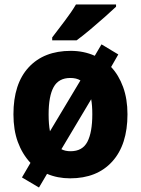

<svg xmlns="http://www.w3.org/2000/svg" viewBox="-20 -786 629 857"><path d="M549 -276Q549 -140 481 -65Q413 10 293 10Q237 10 190 -10L154 51L78 6L116 -59Q79 -99 59.5 -152.5Q40 -206 40 -276Q40 -412 108 -485.5Q176 -559 296 -559Q354 -559 403 -537L433 -588L508 -543L476 -487Q510 -451 529.5 -397.5Q549 -344 549 -276ZM197 -275Q197 -253 198.5 -234.5Q200 -216 203 -200L339 -427Q321 -438 294 -438Q242 -438 219.5 -397.5Q197 -357 197 -275ZM392 -276Q392 -315 387 -343L254 -120Q271 -111 295 -111Q348 -111 370 -153Q392 -195 392 -276ZM498 -756Q479 -738 447.5 -710Q416 -682 382 -653.5Q348 -625 322 -606H213V-619Q238 -652 268.5 -692Q299 -732 319 -766H498Z"/></svg>

Font: Noto Sans SemiCondensed ExtraBold
Style: Regular
Weight: 800
Width: 4
Designer: Monotype Design Team
Foundry: Monotype Imaging Inc.
Version: Version 2.013; ttfautohint (v1.8.4.7-5d5b)